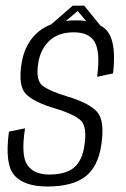

<svg xmlns="http://www.w3.org/2000/svg" viewBox="-20 -674 458 698"><path d="M152.5 4Q68.5 4 32.5 -36.2Q-3.5 -76.5 12.5 -195.5L71 -207.5Q55.5 -107.5 79.8 -73.5Q104 -39.5 158.5 -39.5Q219 -39.5 248.8 -64.5Q278.5 -89.5 286.5 -142.5Q298 -215 272.5 -237.2Q247 -259.5 183 -279Q105.5 -301.5 75.2 -331.2Q45 -361 58.5 -444Q70 -516.5 119.2 -558.2Q168.5 -600 255.5 -600Q342.5 -600 373 -556.8Q403.5 -513.5 391 -407L333 -395Q345 -482.5 325.2 -519.5Q305.5 -556.5 248 -556.5Q191.5 -556.5 159 -525.2Q126.5 -494 119 -444.5Q109 -381 135.8 -361.5Q162.5 -342 224 -323.5Q303.5 -300 332.8 -267.5Q362 -235 348 -145.5Q336 -66.5 289.2 -31.2Q242.5 4 152.5 4ZM157.5 -578 244.5 -653.5H286L347.5 -578H309.5L262.5 -634L196 -578Z"/></svg>

Font: Anybody Light
Style: Italic
Weight: 300
Italic angle: -10°
Designer: Tyler Finck
Foundry: Etcetera Type Company
Version: Version 1.010; ttfautohint (v1.8.3) -l 8 -r 50 -G 200 -x 14 